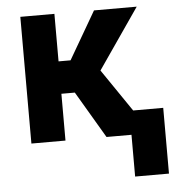

<svg xmlns="http://www.w3.org/2000/svg" viewBox="-51 -575 723 797"><g transform="rotate(-5 310.5 -177.0)"><path d="M261 -195 376 0H564L375 -277L548 -528H370L255 -330H205V-528H63V0H205V-195ZM621 174V-100H480V174Z"/></g></svg>

Font: Asimov
Style: Regular
Weight: 500
Designer: Google
Version: Version 2.000980; 2014